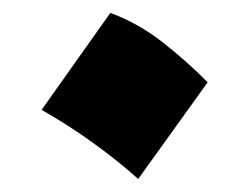

<svg xmlns="http://www.w3.org/2000/svg" viewBox="-20 -464 380 293"><path d="M148.4 -444.3Q190.9 -428.7 228.3 -399.4Q265.6 -370.1 296.9 -338.4L190.9 -190.9Q159.2 -219.2 122.3 -245.8Q85.4 -272.5 43.5 -296.4Z"/></svg>

Font: Pinar ExtraBold
Style: Regular
Weight: 800
Designer: Amin Abedi
Version: Version 3.000